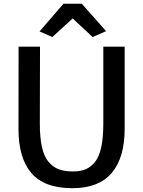

<svg xmlns="http://www.w3.org/2000/svg" viewBox="-20 -991 759 1019"><path d="M364.7 7.8Q214.8 7.8 146.2 -72.8Q77.6 -153.3 78.1 -308.6L78.6 -743.2H192.4L191.4 -335.4Q191.4 -260.7 202.6 -210.4Q213.9 -160.2 237.5 -132.1Q261.2 -104 292 -92.5Q322.8 -81.1 367.2 -81.1Q406.7 -81.1 434.8 -92.8Q462.9 -104.5 484.9 -132.3Q506.8 -160.2 517.6 -210.7Q528.3 -261.2 528.3 -335.4V-743.2H641.6V-307.6Q641.6 -153.8 572.8 -73Q503.9 7.8 364.7 7.8ZM257.8 -794.4 189.9 -824.2 316.9 -971.2H414.1L543 -825.7L471.7 -794.4L365.7 -893.1Z"/></svg>

Font: HaufeMerriweatherSans
Style: Regular
Weight: 400
Designer: Eben Sorkin ( eben@eyebytes.com )
Foundry: Eben Sorkin
Version: Version 1.56